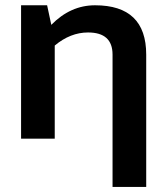

<svg xmlns="http://www.w3.org/2000/svg" viewBox="-20 -533 643 738"><path d="M61 0V-512.7H161.1L177.2 -437.5Q251 -512.7 345.2 -512.7Q542 -512.7 542 -323.2V185.5H412.6V-323.2Q412.6 -408.2 318.4 -408.2Q250.5 -408.2 190.4 -357.9V0Z"/></svg>

Font: Voltera
Style: Bold
Weight: 700
Designer: Bernd Montag
Version: Version 1.301